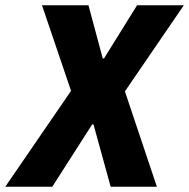

<svg xmlns="http://www.w3.org/2000/svg" viewBox="-67 -707 716 727"><path d="M-47 0 202 -363 92 -687H268L322 -486H327L452 -687H629L406 -361L527 0H352L287 -236H282L131 0Z"/></svg>

Font: Archivo Condensed ExtraBold
Style: Italic
Weight: 800
Width: 3
Italic angle: -10°
Designer: Hector Gatti
Foundry: Omnibus-Type
Version: Version 2.001